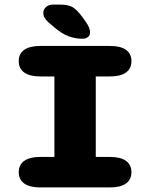

<svg xmlns="http://www.w3.org/2000/svg" viewBox="-20 -820 659 840"><path d="M157 0Q110 0 86 -17.2Q62 -34.5 62 -66.5Q62 -99 86 -116.2Q110 -133.5 157 -133.5H218V-485.5H157Q110 -485.5 86 -502.8Q62 -520 62 -552.5Q62 -585 86 -602Q110 -619 157 -619H460Q507.5 -619 531.2 -602Q555 -585 555 -552.5Q555 -520 531.2 -502.8Q507.5 -485.5 460 -485.5H399V-133.5H460Q507.5 -133.5 531.2 -116.2Q555 -99 555 -66.5Q555 -34.5 531.2 -17.2Q507.5 0 460 0ZM340.5 -650.5Q308.5 -650.5 279.8 -661.5Q251 -672.5 220.5 -698L193 -721.5Q169.5 -741.5 169.5 -763.5Q169.5 -779 181.5 -789.5Q193.5 -800 213.5 -800H241Q279 -800 298.5 -788.2Q318 -776.5 342.5 -742.5L355 -725Q374 -698.5 374 -678.5Q374 -666 365.2 -658.2Q356.5 -650.5 340.5 -650.5Z"/></svg>

Font: Sono ExtraLight Monospace ExtraBold
Style: Regular
Weight: 800
Version: Version 2.112